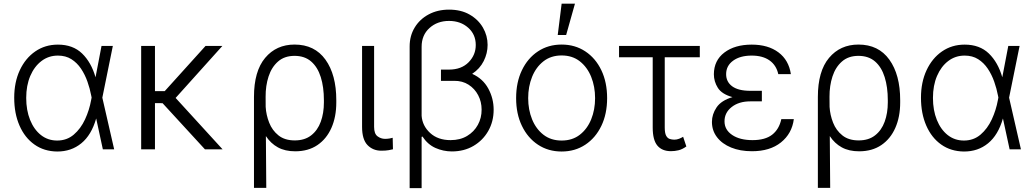

<svg xmlns="http://www.w3.org/2000/svg" viewBox="-20 -788 5461 1013"><path d="M281.6 11.4Q212.7 10.7 161.8 -25.4Q110.8 -61.4 82.9 -125.4Q55 -189.3 55 -272.4Q55 -354.4 84.5 -417.6Q114 -480.8 166 -516.7Q218 -552.6 285.5 -552.6Q364.7 -552.6 413.2 -505.7Q461.6 -458.8 484 -380.3L515.6 -545.5H575.3L519.9 -272.7L582.4 0H522.7L487.6 -162.3H487.2Q462.4 -75.6 409.1 -32Q355.8 11.7 281.6 11.4ZM463.4 -273.4 461.3 -283.7Q454.5 -320 441.4 -357.2Q428.3 -394.5 407.5 -425.6Q386.7 -456.7 356.7 -475.7Q326.7 -494.7 285.5 -494.7Q236.5 -494.7 198.9 -466.1Q161.2 -437.5 139.7 -387.3Q118.3 -337 118.3 -271.3Q118.3 -206.3 138.7 -155.5Q159.1 -104.8 195.8 -75.6Q232.6 -46.5 281.6 -46.5Q332.7 -46.5 369.3 -77.8Q405.9 -109 428.6 -158Q451.3 -207 460.9 -260.3Z M797.6 -545.5V-307.2H849.1L1064.3 -545.5H1153.1L906.6 -271.3L1154.5 0H1061.4L837.7 -243.6L797.6 -244V0H724.8V-545.5Z M1320 203.1V-276.6Q1320 -412.3 1378.9 -482.6Q1437.9 -552.9 1534.1 -552.9Q1639.9 -552.9 1697.1 -473.4Q1754.3 -393.8 1754.3 -259.6V-247.5Q1754.3 -171.5 1728.7 -113.5Q1703.1 -55.4 1654.7 -22.5Q1606.2 10.3 1537.6 10.3Q1484 10.3 1446.2 -10.5Q1408.4 -31.2 1382.8 -70L1384.9 203.1ZM1381.7 -224.1Q1384.2 -181.5 1400.2 -140.8Q1416.2 -100.1 1449.2 -73.7Q1482.2 -47.2 1535.2 -47.2Q1587.7 -47.2 1621.8 -73.9Q1655.9 -100.5 1672.4 -145.8Q1688.9 -191.1 1688.9 -247.5V-259.6Q1688.9 -328.5 1672.4 -381.2Q1655.9 -433.9 1621.6 -463.6Q1587.4 -493.3 1534.1 -493.3Q1480.8 -493.3 1446.9 -463.4Q1413 -433.6 1397 -384.6Q1381 -335.6 1381.4 -277.3Z M1890.3 -545.5H1953.8V-118.3Q1953.8 -82.4 1971.8 -68.9Q1989.7 -55.4 2011.7 -55.4Q2024.5 -55.4 2036.2 -57.5Q2047.9 -59.7 2051.8 -61.1L2053.3 -0.4Q2045.8 1.8 2030.4 4.4Q2014.9 7.1 1991.8 7.1Q1947.8 7.1 1919 -22.5Q1890.3 -52.2 1890.3 -118.3Z M2349.4 -737.2Q2412.6 -737.2 2458.1 -710.9Q2503.6 -684.7 2528.1 -642.2Q2552.6 -599.8 2552.6 -551.1Q2552.6 -506.7 2532.1 -465.9Q2511.7 -425.1 2471.2 -398.4Q2527.7 -373.2 2556.1 -321Q2584.5 -268.8 2584.5 -209.2Q2584.5 -147 2556.1 -97.1Q2527.7 -47.2 2478 -18.1Q2428.3 11 2363.6 11Q2318.2 10.7 2277.3 -7.5Q2236.5 -25.6 2208.8 -67.8L2204.5 -65.7V204.5H2141.3V-543Q2141.3 -599.1 2168 -642.9Q2194.6 -686.8 2241.7 -712Q2288.7 -737.2 2349.4 -737.2ZM2204.5 -176.8Q2208.5 -123.9 2249.5 -86.3Q2290.5 -48.7 2357.2 -48.7Q2407.7 -48.7 2444.4 -70.7Q2481.2 -92.7 2501.2 -129.3Q2521.3 -165.8 2521 -209.9Q2521 -251.1 2502.8 -285.7Q2484.7 -320.3 2452.2 -341.1Q2419.7 -361.9 2376.4 -361.5L2306.5 -361.2V-420.8H2348.7Q2414.4 -420.8 2452.4 -459.5Q2490.4 -498.2 2490.1 -551.1Q2490.1 -606.5 2449.9 -642Q2409.8 -677.6 2349.1 -677.6Q2287.3 -677.6 2245.9 -640.1Q2204.5 -602.6 2204.5 -541.2Z M2943.2 11.4Q2872.5 11.4 2818.4 -24.5Q2764.2 -60.4 2733.7 -123.8Q2703.1 -187.1 2703.1 -270.2Q2703.1 -354 2733.7 -417.6Q2764.2 -481.2 2818.4 -517Q2872.5 -552.9 2943.2 -552.9Q3013.8 -552.9 3068 -517Q3122.2 -481.2 3152.7 -417.6Q3183.2 -354 3183.2 -270.2Q3183.2 -187.1 3152.7 -123.8Q3122.2 -60.4 3068 -24.5Q3013.8 11.4 2943.2 11.4ZM2943.2 -46.5Q3000 -46.5 3039.2 -77.1Q3078.5 -107.6 3099.1 -158.4Q3119.7 -209.2 3119.7 -270.2Q3119.7 -331.3 3099.1 -382.5Q3078.5 -433.6 3039.2 -464.5Q3000 -495.4 2943.2 -495.4Q2886.7 -495.4 2847.3 -464.5Q2807.9 -433.6 2787.3 -382.5Q2766.7 -331.3 2766.7 -270.2Q2766.7 -209.2 2787.3 -158.4Q2807.9 -107.6 2847.3 -77.1Q2886.7 -46.5 2943.2 -46.5ZM2922.6 -603.3 2943.2 -768.5H3013.5L2967 -603.3Z M3672.2 -545.5V-485.8H3487.2V-115.4Q3487.2 -85.9 3494.5 -72.3Q3501.8 -58.6 3513.5 -54.9Q3525.2 -51.1 3537.6 -51.1Q3550.8 -51.1 3563 -55.9Q3575.3 -60.7 3584.2 -66.4L3601.2 -15.3Q3579.9 0 3560 4.8Q3540.1 9.6 3520.2 9.6Q3473 9.6 3448.3 -19.9Q3423.7 -49.4 3423.7 -115.1V-485.8H3246.1V-545.5Z M3999.6 -287.3V-253.2H3938.2Q3878.2 -253.2 3840.2 -223.2Q3802.2 -193.2 3802.6 -147.4Q3802.6 -103.3 3842.9 -76Q3883.2 -48.7 3950.3 -48.7Q4017 -48.7 4053.8 -77.2Q4090.6 -105.8 4102.3 -159.4H4168.3Q4158.4 -83.1 4100.3 -36.6Q4042.3 9.9 3947.4 9.9Q3884.9 9.9 3837.4 -9.6Q3789.8 -29.1 3763 -64.1Q3736.2 -99.1 3736.2 -144.9Q3736.2 -185 3760.7 -221.4Q3785.2 -257.8 3844.5 -275.6Q3788.4 -291.2 3767.4 -324.6Q3746.4 -358 3746.4 -396.3Q3746.8 -469.1 3801.8 -510.8Q3856.9 -552.6 3946 -552.6Q4032.7 -552.6 4087.2 -511.7Q4141.7 -470.9 4152.7 -396.7H4086.3Q4076 -443.9 4040 -469.3Q4003.9 -494.7 3946 -494.7Q3884.9 -494.7 3848.2 -468Q3811.4 -441.4 3811.1 -397.4Q3810.7 -356.5 3843 -332.7Q3875.4 -308.9 3938.2 -308.9H3999.6Z M4295.1 203.1V-276.6Q4295.1 -412.3 4354 -482.6Q4413 -552.9 4509.2 -552.9Q4615.1 -552.9 4672.2 -473.4Q4729.4 -393.8 4729.4 -259.6V-247.5Q4729.4 -171.5 4703.8 -113.5Q4678.3 -55.4 4629.8 -22.5Q4581.3 10.3 4512.8 10.3Q4459.2 10.3 4421.3 -10.5Q4383.5 -31.2 4358 -70L4360.1 203.1ZM4356.9 -224.1Q4359.4 -181.5 4375.4 -140.8Q4391.3 -100.1 4424.4 -73.7Q4457.4 -47.2 4510.3 -47.2Q4562.9 -47.2 4596.9 -73.9Q4631 -100.5 4647.5 -145.8Q4664.1 -191.1 4664.1 -247.5V-259.6Q4664.1 -328.5 4647.5 -381.2Q4631 -433.9 4596.8 -463.6Q4562.5 -493.3 4509.2 -493.3Q4456 -493.3 4422.1 -463.4Q4388.1 -433.6 4372.2 -384.6Q4356.2 -335.6 4356.5 -277.3Z M5065.7 11.4Q4996.8 10.7 4945.8 -25.4Q4894.9 -61.4 4867 -125.4Q4839.1 -189.3 4839.1 -272.4Q4839.1 -354.4 4868.6 -417.6Q4898.1 -480.8 4950.1 -516.7Q5002.1 -552.6 5069.6 -552.6Q5148.8 -552.6 5197.3 -505.7Q5245.7 -458.8 5268.1 -380.3L5299.7 -545.5H5359.4L5304 -272.7L5366.5 0H5306.8L5271.7 -162.3H5271.3Q5246.4 -75.6 5193.2 -32Q5139.9 11.7 5065.7 11.4ZM5247.5 -273.4 5245.4 -283.7Q5238.6 -320 5225.5 -357.2Q5212.4 -394.5 5191.6 -425.6Q5170.8 -456.7 5140.8 -475.7Q5110.8 -494.7 5069.6 -494.7Q5020.6 -494.7 4983 -466.1Q4945.3 -437.5 4923.8 -387.3Q4902.3 -337 4902.3 -271.3Q4902.3 -206.3 4922.8 -155.5Q4943.2 -104.8 4979.9 -75.6Q5016.7 -46.5 5065.7 -46.5Q5116.8 -46.5 5153.4 -77.8Q5190 -109 5212.7 -158Q5235.4 -207 5245 -260.3Z"/></svg>

Font: Inter Zeller Light
Style: Regular
Weight: 300
Designer: Rasmus Andersson; Joe Bland
Foundry: zeller
Version: Version 3.015;git-dec3a8cb1